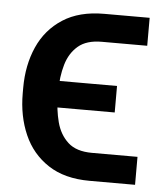

<svg xmlns="http://www.w3.org/2000/svg" viewBox="-45 -586 539 628"><g transform="rotate(5 225.0 -272.0)"><path d="M272 -89.4H421.4V2.4H272Q189.9 2.4 136 -33Q82 -68.4 55.7 -128.7Q29.3 -189 29.3 -263.7V-281.7Q29.3 -356.4 55.9 -416.3Q82.5 -476.1 136.5 -511Q190.4 -545.9 272 -545.9H421.4V-454.1H272Q222.2 -454.1 194.6 -430.4Q167 -406.7 155.8 -367.7Q144.5 -328.6 144.5 -281.7V-263.7Q144.5 -220.2 155 -179.9Q165.5 -139.6 192.9 -114.5Q220.2 -89.4 272 -89.4ZM334.5 -314.5V-227.5H76.2V-314.5Z"/></g></svg>

Font: Inter 20pt Medium
Style: Regular
Weight: 500
Version: Version 4.001;git-66647c0bb